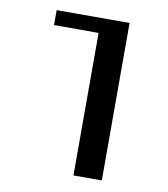

<svg xmlns="http://www.w3.org/2000/svg" viewBox="-73 -685 655 747"><g transform="rotate(10 254.0 -311.0)"><path d="M379 -622V0H267V-563H91V-622Z"/></g></svg>

Font: Sarpanch Medium
Style: Regular
Weight: 500
Designer: Manushi Parikh (Devanagari and Latin), Jyotish Sonowal (Devanagari)
Foundry: Indian Type Foundry
Version: Version 2.004;PS 1.0;hotconv 1.0.78;makeotf.lib2.5.61930; tt